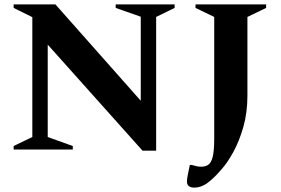

<svg xmlns="http://www.w3.org/2000/svg" viewBox="-20 -680 1276 873"><path d="M42 0V-16L127 -57V-602L42 -644V-660H232L620 -222V-604L506 -644V-660H774V-644L690 -603V5H628L197 -477V-57L311 -16V0ZM862 173Q848 173 839 166.5Q830 160 830 144Q830 135 833.5 117.5Q837 100 843 70H852Q866 74 875 76Q884 78 895 78Q913 78 926.5 69.5Q940 61 947 33.5Q954 6 954 -50V-603L869 -644V-660H1190V-644L1105 -603V-245Q1105 -168 1086.5 -103Q1068 -38 1041 11Q1014 60 988 89Q953 130 924 151.5Q895 173 862 173Z"/></svg>

Font: Spectral SC
Style: Bold
Weight: 700
Designer: Jean-Baptiste Levee
Foundry: Production Type
Version: Version 2.001